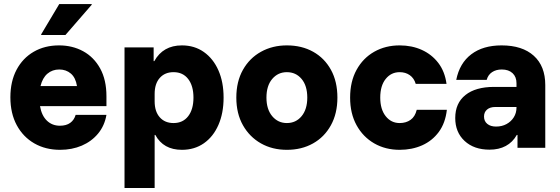

<svg xmlns="http://www.w3.org/2000/svg" viewBox="-20 -736 2790 956"><path d="M279.2 10Q206.7 10 150.8 -22.1Q95 -54.2 63.3 -112.9Q31.7 -171.7 31.7 -251.7Q31.7 -330.8 62.5 -388.8Q93.3 -446.7 147.9 -478.3Q202.5 -510 274.2 -510Q340.8 -510 394.2 -480.8Q447.5 -451.7 478.8 -395Q510 -338.3 510 -256.7V-207.5H179.2Q187.5 -160 213.8 -135Q240 -110 278.3 -110Q310 -110 329.6 -124.2Q349.2 -138.3 356.7 -164.2H510Q500.8 -110 468.3 -70.8Q435.8 -31.7 387.1 -10.8Q338.3 10 279.2 10ZM181.7 -307.5H363.3Q356.7 -349.2 332.9 -369.6Q309.2 -390 275 -390Q240.8 -390 216.2 -369.2Q191.7 -348.3 181.7 -307.5ZM185 -561.7V-565L275 -715.8H436.7V-712.5L305.8 -561.7Z M600 200V-500H745V-431.7H748.3Q791.7 -510 885.8 -510Q948.3 -510 995 -477.1Q1041.7 -444.2 1067.5 -385.8Q1093.3 -327.5 1093.3 -250Q1093.3 -172.5 1067.5 -113.8Q1041.7 -55 995 -22.5Q948.3 10 885.8 10Q793.3 10 753.3 -64.2H750V200ZM844.2 -123.3Q890.8 -123.3 917.1 -157.5Q943.3 -191.7 943.3 -250Q943.3 -308.3 917.1 -342.5Q890.8 -376.7 844.2 -376.7Q800.8 -376.7 775.4 -347.9Q750 -319.2 750 -268.3V-231.7Q750 -180.8 775.4 -152.1Q800.8 -123.3 844.2 -123.3Z M1408.3 10Q1335.8 10 1279.2 -22.1Q1222.5 -54.2 1189.6 -112.5Q1156.7 -170.8 1156.7 -250Q1156.7 -330 1189.6 -388.3Q1222.5 -446.7 1279.6 -478.3Q1336.7 -510 1408.3 -510Q1482.5 -510 1539.2 -478.3Q1595.8 -446.7 1627.9 -388.3Q1660 -330 1660 -250Q1660 -170.8 1627.5 -112.1Q1595 -53.3 1538.3 -21.7Q1481.7 10 1408.3 10ZM1408.3 -123.3Q1453.3 -123.3 1481.7 -157.5Q1510 -191.7 1510 -250Q1510 -309.2 1481.7 -342.9Q1453.3 -376.7 1408.3 -376.7Q1364.2 -376.7 1335.4 -342.9Q1306.7 -309.2 1306.7 -250Q1306.7 -191.7 1335.4 -157.5Q1364.2 -123.3 1408.3 -123.3Z M1970 10Q1899.2 10 1843.3 -22.1Q1787.5 -54.2 1755.4 -112.5Q1723.3 -170.8 1723.3 -250Q1723.3 -330 1755.4 -388.3Q1787.5 -446.7 1843.3 -478.3Q1899.2 -510 1970 -510Q2030.8 -510 2080.4 -487.5Q2130 -465 2162.5 -422.5Q2195 -380 2203.3 -318.3H2050Q2041.7 -346.7 2020.4 -361.7Q1999.2 -376.7 1970 -376.7Q1927.5 -376.7 1900.4 -342.9Q1873.3 -309.2 1873.3 -250Q1873.3 -191.7 1900.4 -157.5Q1927.5 -123.3 1970 -123.3Q2001.7 -123.3 2024.2 -139.2Q2046.7 -155 2055 -189.2H2205Q2197.5 -123.3 2165 -79.2Q2132.5 -35 2082.1 -12.5Q2031.7 10 1970 10Z M2417.5 9.2Q2340 9.2 2293.3 -34.2Q2246.7 -77.5 2246.7 -148.3Q2246.7 -222.5 2297.5 -262.9Q2348.3 -303.3 2440 -303.3H2551.7V-321.7Q2551.7 -353.3 2532.1 -371.7Q2512.5 -390 2478.3 -390Q2450 -390 2430 -376.7Q2410 -363.3 2403.3 -338.3H2251.7Q2268.3 -421.7 2326.7 -465.8Q2385 -510 2477.5 -510Q2580.8 -510 2637.9 -458.3Q2695 -406.7 2695 -312.5V0H2556.7V-64.2H2553.3Q2532.5 -27.5 2498.3 -9.2Q2464.2 9.2 2417.5 9.2ZM2450 -105.8Q2479.2 -105.8 2502.1 -118.3Q2525 -130.8 2538.3 -152.1Q2551.7 -173.3 2551.7 -200.8V-203.3H2446.7Q2420 -203.3 2405 -190.4Q2390 -177.5 2390 -155.8Q2390 -132.5 2406.3 -119.2Q2422.5 -105.8 2450 -105.8Z"/></svg>

Font: Funnel Sans Light ExtraBold
Style: Regular
Weight: 800
Version: Version 1.000